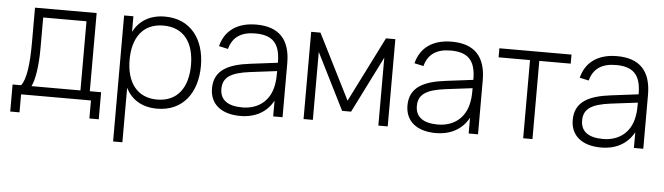

<svg xmlns="http://www.w3.org/2000/svg" viewBox="-49 -749 4096 1184"><g transform="rotate(5 1999.5 -157.5)"><path d="M30 111.5H87.5V0H520V111.5H578V-56H508V-540H126.5V-326C126.5 -189.5 114 -95 82.5 -56H30ZM147 -56C168 -96 182 -186 182 -290.5V-484H450V-56Z M735.5 240V-96.5C771.5 -27 835.5 15 930.5 15C1086 15 1177 -100.5 1177 -271C1177 -438 1087.5 -555 930.5 -555C836.5 -555 772 -513.5 735.5 -444V-540H678V240ZM925.5 -41C800.5 -41 735.5 -132 735.5 -271C735.5 -405 796.5 -499 925.5 -499C1052 -499 1115.5 -409.5 1115.5 -271C1115.5 -134.5 1053 -41 925.5 -41Z M1495.5 -555C1379 -555 1302 -501 1277.5 -402.5L1334 -390C1353.5 -464 1406 -500 1493.5 -500C1601.5 -500 1648 -451 1648 -335V-332L1479.5 -311C1349 -295 1257 -255.5 1257 -139.5C1257 -42.5 1327.5 15 1445 15C1538 15 1608.5 -24.5 1648 -97.5V0H1706V-334C1706 -481.5 1635.5 -555 1495.5 -555ZM1648 -280.5C1648 -257 1648 -224 1642.5 -197.5C1626.5 -99 1555.5 -38.5 1453 -38.5C1362 -38.5 1315 -74 1315 -141.5C1315 -211.5 1362 -245 1482.5 -260Z M1893.5 0V-420.5L2068.5 -71H2124L2299 -420.5V0H2357V-540H2299L2096.5 -136.5L1893.5 -540H1836V0Z M2705.5 -555C2589 -555 2512 -501 2487.5 -402.5L2544 -390C2563.5 -464 2616 -500 2703.5 -500C2811.5 -500 2858 -451 2858 -335V-332L2689.5 -311C2559 -295 2467 -255.5 2467 -139.5C2467 -42.5 2537.5 15 2655 15C2748 15 2818.5 -24.5 2858 -97.5V0H2916V-334C2916 -481.5 2845.5 -555 2705.5 -555ZM2858 -280.5C2858 -257 2858 -224 2852.5 -197.5C2836.5 -99 2765.5 -38.5 2663 -38.5C2572 -38.5 2525 -74 2525 -141.5C2525 -211.5 2572 -245 2692.5 -260Z M3253 0V-484H3447.5V-540H3001V-484H3195.5V0Z M3728.5 -555C3612 -555 3535 -501 3510.5 -402.5L3567 -390C3586.5 -464 3639 -500 3726.5 -500C3834.5 -500 3881 -451 3881 -335V-332L3712.5 -311C3582 -295 3490 -255.5 3490 -139.5C3490 -42.5 3560.5 15 3678 15C3771 15 3841.5 -24.5 3881 -97.5V0H3939V-334C3939 -481.5 3868.5 -555 3728.5 -555ZM3881 -280.5C3881 -257 3881 -224 3875.5 -197.5C3859.5 -99 3788.5 -38.5 3686 -38.5C3595 -38.5 3548 -74 3548 -141.5C3548 -211.5 3595 -245 3715.5 -260Z"/></g></svg>

Font: Vela Sans Light
Style: Regular
Weight: 300
Designer: Principal design: Mikhail Sharanda - project Manrope.
Design modification: Ravid Balaliev
Foundry: Mikhail Sharanda
Version: Version 1.001